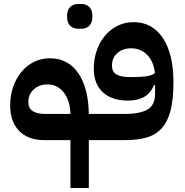

<svg xmlns="http://www.w3.org/2000/svg" viewBox="-20 -702 927 962"><path d="M333 0H202Q121 0 76 -46Q31 -92 31 -174Q31 -224 46 -267Q61 -310 87.5 -342Q114 -374 150.5 -392Q187 -410 229 -410Q320 -410 371.5 -336.5Q423 -263 425 -131H606Q679 -131 718 -152.5Q757 -174 757 -233V-275H751Q721 -198 621 -198Q540 -198 495 -240Q450 -282 450 -357Q450 -407 465 -449.5Q480 -492 506.5 -523.5Q533 -555 569.5 -573Q606 -591 649 -591Q743 -591 796 -511.5Q849 -432 849 -290Q849 -204 834.5 -148Q820 -92 790 -59Q760 -26 714.5 -13Q669 0 606 0H425V240H333ZM122 -191Q122 -159 144.5 -145Q167 -131 209 -131H333Q331 -198 299.5 -238.5Q268 -279 218 -279Q176 -279 149 -254Q122 -229 122 -191ZM649 -316Q689 -316 714.5 -320Q740 -324 756 -335Q751 -392 718.5 -426Q686 -460 638 -460Q595 -460 568 -436Q541 -412 541 -374Q541 -342 563.5 -329Q586 -316 628 -316ZM371 -558Q347 -558 331.5 -573Q316 -588 316 -620Q316 -652 331.5 -667Q347 -682 371 -682H388Q412 -682 427.5 -667Q443 -652 443 -620Q443 -588 427.5 -573Q412 -558 388 -558Z"/></svg>

Font: IBM Plex Sans Arabic SemiBold
Style: Regular
Weight: 600
Designer: Mike Abbink, Paul van der Laan, Pieter van Rosmalen, Wael Morcos, Khajak Apelian
Foundry: Bold Monday
Version: Version 1.1